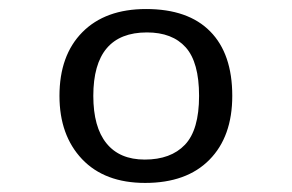

<svg xmlns="http://www.w3.org/2000/svg" viewBox="-20 -719 640 421"><path d="M489.3 -508.8Q489.3 -419.4 439.2 -368.7Q389.2 -317.9 298.3 -317.9Q209.5 -317.9 159.9 -370.1Q110.4 -422.4 110.4 -508.8Q110.4 -597.7 160.6 -648.4Q210.9 -699.2 300.3 -699.2Q392.6 -699.2 440.9 -650.1Q489.3 -601.1 489.3 -508.8ZM416.5 -508.8Q416.5 -582.5 387.2 -615.2Q357.9 -647.9 302.2 -647.9Q184.6 -647.9 184.6 -508.8Q184.6 -440.4 213.4 -404.8Q242.2 -369.1 297.4 -369.1Q354.5 -369.1 385.5 -401.6Q416.5 -434.1 416.5 -508.8Z"/></svg>

Font: Cousine
Style: Regular
Weight: 400
Monospace: yes
Designer: Steve Matteson
Foundry: Monotype Imaging Inc.
Version: Version 1.21